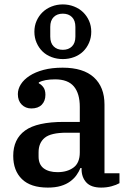

<svg xmlns="http://www.w3.org/2000/svg" viewBox="-20 -839 593 871"><path d="M197 12Q119 12 79.5 -26.5Q40 -65 40 -132Q40 -208 94 -247Q148 -286 270 -286H342V-354Q342 -415 315 -447Q288 -479 230 -479Q181 -479 156 -465V-461Q167 -456 176.5 -443.5Q186 -431 186 -409Q186 -381 169.5 -364Q153 -347 122 -347Q96 -347 78.5 -364.5Q61 -382 61 -412Q61 -435 74.5 -456.5Q88 -478 114 -495Q140 -512 177.5 -522Q215 -532 264 -532Q358 -532 406 -488Q454 -444 454 -365V-53H522V-8Q508 0 486 6Q464 12 439 12Q393 12 371.5 -11.5Q350 -35 350 -72V-77H345Q338 -60 327 -44.5Q316 -29 298.5 -16Q281 -3 256 4.5Q231 12 197 12ZM241 -58Q285 -58 313.5 -79Q342 -100 342 -148V-237H282Q211 -237 183 -214Q155 -191 155 -148V-129Q155 -93 178 -75.5Q201 -58 241 -58ZM265 -613Q291 -613 306.5 -628.5Q322 -644 322 -673V-717Q322 -746 306.5 -761.5Q291 -777 265 -777Q239 -777 223.5 -761.5Q208 -746 208 -717V-673Q208 -644 223.5 -628.5Q239 -613 265 -613ZM265 -571Q238 -571 214 -580Q190 -589 173 -605.5Q156 -622 146 -645Q136 -668 136 -695Q136 -722 146 -744.5Q156 -767 173 -783.5Q190 -800 214 -809.5Q238 -819 265 -819Q292 -819 316 -809.5Q340 -800 357 -783.5Q374 -767 384 -744.5Q394 -722 394 -695Q394 -668 384 -645Q374 -622 357 -605.5Q340 -589 316 -580Q292 -571 265 -571Z"/></svg>

Font: IBM Plex Serif Medium
Style: Regular
Weight: 500
Designer: Mike Abbink, Paul van der Laan, Pieter van Rosmalen
Foundry: Bold Monday
Version: Version 2.5